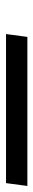

<svg xmlns="http://www.w3.org/2000/svg" viewBox="242 -229 112 644"><g transform="rotate(-90 298.0 93.0)"><path d="M-3.8 128.8 5.8 57.2H505.8L496.2 128.8Z"/></g></svg>

Font: Chivo Mono Medium
Style: Italic
Weight: 500
Italic angle: -8.05°
Monospace: yes
Designer: Hector Gatti
Foundry: Omnibus-Type
Version: Version 1.008